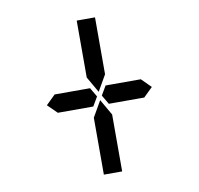

<svg xmlns="http://www.w3.org/2000/svg" viewBox="-84 -975 984 950"><g transform="rotate(-10 408.0 -500.0)"><path d="M144 -500 192 -547V-546H328H369L396 -500L369 -454H212H209H192V-453ZM624 -546 671 -499 624 -453V-454H606H604H475H454H447L420 -500L447 -546H454H475H488ZM362 -673V-887H454V-876V-673V-601L408 -521L362 -601ZM454 -157V-113H362V-327V-399L408 -479L454 -399V-327Z"/></g></svg>

Font: DSEG14 Classic
Style: Regular
Weight: 400
Designer: Keshikan(Twitter:@keshinomi_88pro)
Version: Version 0.46